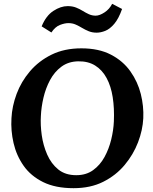

<svg xmlns="http://www.w3.org/2000/svg" viewBox="-20 -969 802 1005"><path d="M406 -716Q497 -716 560.5 -683Q624 -650 662.5 -595.5Q701 -541 717 -477Q733 -413 730 -350Q727 -288 702.5 -224Q678 -160 632.5 -105.5Q587 -51 520.5 -17.5Q454 16 365 16Q270 16 205.5 -16Q141 -48 103.5 -101.5Q66 -155 51 -220Q36 -285 40 -350Q43 -413 67 -477.5Q91 -542 137 -596Q183 -650 250 -683Q317 -716 406 -716ZM389 -648Q338 -647 301.5 -620Q265 -593 242 -550Q219 -507 207.5 -457.5Q196 -408 194 -362Q191 -315 198.5 -261.5Q206 -208 227 -160Q248 -112 285 -82Q322 -52 379 -52Q431 -52 467.5 -78.5Q504 -105 527 -147Q550 -189 562 -238Q574 -287 576 -333Q579 -402 570 -460Q561 -518 538 -560.5Q515 -603 478 -626Q441 -649 389 -648ZM338 -848Q319 -848 294 -838.5Q269 -829 249 -799L198 -831Q221 -887 259.5 -912Q298 -937 334 -937Q359 -937 378 -929.5Q397 -922 413 -912Q429 -902 445.5 -894.5Q462 -887 481 -887Q501 -887 527 -904Q553 -921 567 -949L619 -922Q601 -871 578 -844Q555 -817 531 -807.5Q507 -798 486 -798Q463 -798 444.5 -805.5Q426 -813 409.5 -823Q393 -833 376 -840.5Q359 -848 338 -848Z"/></svg>

Font: Lora Italic
Style: Italic
Weight: 400
Italic angle: -3°
Designer: Olga Karpushina, Alexei Vanyashin (Cyrillic)
Foundry: Cyreal
Version: Version 2.210; ttfautohint (v1.8.1.43-b0c9)